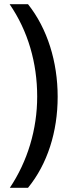

<svg xmlns="http://www.w3.org/2000/svg" viewBox="-20 -741 341 919"><path d="M256 -278C256 -445 207 -604 114 -721H26C114 -593 158 -440 158 -279C158 -122 112 31 27 158H114C207 44 256 -110 256 -278Z"/></svg>

Font: Noto Sans Thai Looped Condensed Medium
Style: Regular
Weight: 500
Width: 3
Designer: Sasikarn Vongin, Ben Mitchell
Foundry: The Fontpad Ltd
Version: Version 1.001